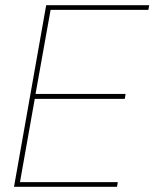

<svg xmlns="http://www.w3.org/2000/svg" viewBox="-20 -720 595 740"><path d="M34 0 158 -700H555L552 -682H175L117 -358H464L461 -339H114L57 -18H434L431 0Z"/></svg>

Font: DM Sans 18pt Thin
Style: Italic
Weight: 250
Italic angle: -10°
Designer: Colophon Foundry, Jonny Pinhorn
Foundry: Colophon Foundry
Version: Version 4.004;gftools[0.9.30]